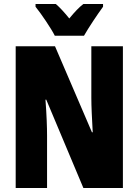

<svg xmlns="http://www.w3.org/2000/svg" viewBox="-20 -947 698 967"><path d="M256 -767H403C425 -806 471 -875 499 -913V-927H400C379 -911 356 -887 329 -854C303 -886 281 -910 261 -927H159V-913C186 -880 239 -802 256 -767ZM599 0V-714H440V-454C440 -411 443 -353 447 -281H443L257 -714H59V0H217V-264C217 -305 215 -366 209 -445H213L400 0Z"/></svg>

Font: Noto Sans Bengali ExtraCondensed Black
Style: Regular
Weight: 900
Width: 2
Designer: Joana Ranito - Universal Thirst; Jelle Bosma - Monotype Design Team
Foundry: Universal Thirst ehf.
Version: Version 3.000